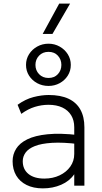

<svg xmlns="http://www.w3.org/2000/svg" viewBox="-20 -1024 564 1059"><path d="M216.5 15Q164 15 126.5 -3.8Q89 -22.5 69.2 -56.2Q49.5 -90 49.5 -135Q49.5 -172 68.8 -203.2Q88 -234.5 130.5 -255.5Q173 -276.5 242.5 -283.5Q312 -290.5 412.5 -279L415.5 -229Q327 -240 267.2 -236.2Q207.5 -232.5 172 -218.2Q136.5 -204 121 -182.2Q105.5 -160.5 105.5 -135Q105.5 -90 137 -64.5Q168.5 -39 224.5 -39Q271.5 -39 308.8 -56.8Q346 -74.5 367.8 -105.2Q389.5 -136 389.5 -175V-322Q389.5 -360.5 372.5 -388.2Q355.5 -416 323.8 -431Q292 -446 247.5 -446Q209.5 -446 172 -434.5Q134.5 -423 97.5 -396L77 -446Q120 -477 164.5 -488.5Q209 -500 248.5 -500Q314 -500 357.8 -479.5Q401.5 -459 423.5 -419.2Q445.5 -379.5 445.5 -322V0H389.5V-63Q363.5 -25 317.5 -5Q271.5 15 216.5 15ZM247.5 -550Q213.5 -550 185.2 -565.2Q157 -580.5 140.2 -606.8Q123.5 -633 123.5 -666Q123.5 -698.5 140.2 -725Q157 -751.5 185.2 -767.2Q213.5 -783 247.5 -783Q281 -783 309 -767.2Q337 -751.5 353.8 -725Q370.5 -698.5 370.5 -666Q370.5 -633 353.8 -606.8Q337 -580.5 309 -565.2Q281 -550 247.5 -550ZM247.5 -594Q280 -594 299.2 -615Q318.5 -636 318.5 -666Q318.5 -696 299.2 -717Q280 -738 247.5 -738Q215.5 -738 195.5 -717Q175.5 -696 175.5 -666Q175.5 -636 195.5 -615Q215.5 -594 247.5 -594ZM215.5 -837 306.5 -1004H366.5L269.5 -837Z"/></svg>

Font: Geologica Cursive Thin
Style: Regular
Weight: 250
Designer: Sindre Bremnes, Frode Helland
Foundry: Monokrom Skriftforlag AS
Version: Version 1.010;gftools[0.9.28]